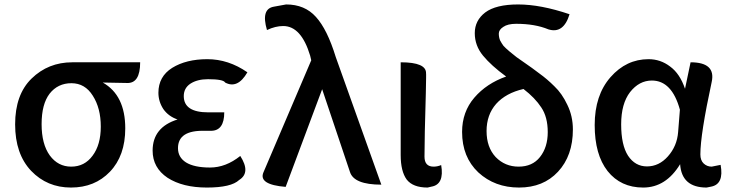

<svg xmlns="http://www.w3.org/2000/svg" viewBox="-20 -830 3287 863"><path d="M120 -62Q48 -138 48 -271Q48 -405 122 -477Q197 -550 305 -550H610Q610 -454 550 -457L442 -459Q543 -402 543 -253Q543 -130 474 -58Q406 13 299 13Q192 13 120 -62ZM204 -131Q241 -81 300 -81Q360 -81 396 -130Q433 -179 433 -261Q433 -344 397 -400Q362 -456 301 -456Q240 -456 203 -409Q167 -362 167 -272Q167 -182 204 -131Z M1060 -129Q1108 -54 1055 -21Q1019 13 910 13Q801 13 733 -31Q666 -76 666 -153Q666 -258 778 -293Q737 -307 714 -340Q692 -374 692 -413Q692 -486 754 -525Q817 -564 912 -564Q1007 -564 1092 -505Q1048 -429 992 -459Q984 -474 915 -474Q867 -474 836 -454Q806 -434 806 -398Q806 -325 916 -325H988Q988 -242 928 -242H899Q780 -245 780 -164Q780 -123 816 -100Q853 -77 924 -77Q995 -77 1060 -129Z M1264 10Q1141 0 1164 -55L1379 -559L1374 -580Q1334 -713 1253 -713Q1218 -713 1180 -695Q1152 -790 1211 -800L1266 -810Q1350 -810 1400 -754Q1451 -698 1489 -574L1694 0Q1571 0 1553 -57L1428 -429Z M1902 13Q1836 13 1808 -23Q1781 -60 1781 -133V-550Q1897 -550 1895 -500Q1896 -502 1894 -412Q1888 -212 1888 -126Q1888 -81 1929 -81Q1946 -81 1963 -88Q1978 -1 1919 9Z M2488 -58Q2422 13 2313 13Q2204 13 2130 -55Q2057 -124 2057 -237Q2057 -327 2112 -391Q2167 -455 2255 -486Q2188 -535 2151 -580Q2114 -625 2114 -681Q2114 -738 2161 -774Q2209 -810 2309 -810Q2410 -810 2540 -766Q2513 -677 2445 -698Q2385 -723 2300 -723Q2262 -723 2242 -709Q2222 -696 2222 -679Q2222 -662 2228 -648Q2235 -635 2243 -624Q2252 -614 2271 -598Q2290 -583 2302 -573Q2315 -564 2342 -545Q2370 -526 2404 -500Q2439 -475 2472 -442Q2506 -410 2530 -359Q2555 -308 2555 -248Q2555 -130 2488 -58ZM2210 -363Q2167 -314 2167 -241Q2167 -168 2208 -124Q2250 -81 2311 -81Q2373 -81 2407 -124Q2442 -168 2442 -236Q2442 -304 2413 -347Q2385 -390 2333 -430Q2254 -412 2210 -363Z M3037 -92Q2973 13 2871 13Q2770 13 2711 -61Q2653 -135 2653 -268Q2653 -402 2724 -483Q2795 -564 2895 -564Q2949 -564 2992 -531Q3036 -499 3059 -431L3084 -550Q3198 -550 3179 -462Q3128 -226 3128 -136Q3128 -109 3143 -95Q3158 -81 3179 -81L3219 -89Q3235 -2 3176 9L3156 13Q3044 13 3037 -92ZM2803 -130Q2835 -82 2888 -82Q2942 -82 2982 -127Q3023 -173 3028 -236L3036 -337Q3000 -468 2910 -468Q2853 -468 2812 -416Q2772 -364 2772 -271Q2772 -178 2803 -130Z"/></svg>

Font: Swei Half Moon CJK TC
Style: Medium
Weight: 500
Version: Version 2.125